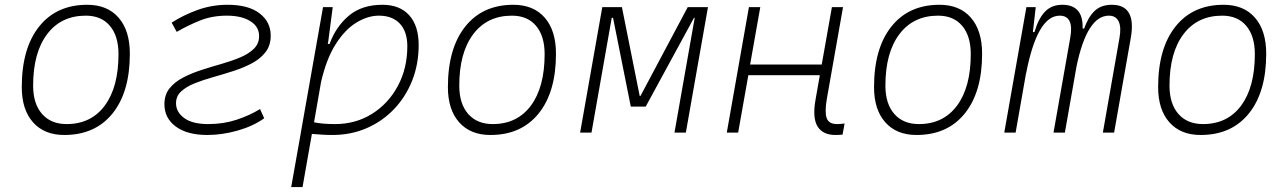

<svg xmlns="http://www.w3.org/2000/svg" viewBox="-20 -547 5313 792"><path d="M245.1 9.8Q162.6 9.8 116.2 -42.5Q69.8 -94.7 69.8 -187.5Q69.8 -347.7 141.4 -437.5Q212.9 -527.3 339.8 -527.3Q422.9 -527.3 469.2 -474.1Q515.6 -420.9 515.6 -325.2Q515.6 -167.5 444.1 -78.9Q372.6 9.8 245.1 9.8ZM254.9 -35.2Q355.5 -35.2 412.1 -111.3Q468.8 -187.5 468.8 -323.7Q468.8 -398.4 433.3 -440.4Q397.9 -482.4 334 -482.4Q231.9 -482.4 174.3 -406Q116.7 -329.6 116.7 -193.8Q116.7 -119.1 153.3 -77.1Q189.9 -35.2 254.9 -35.2Z M835 9.8Q752.4 9.8 705.3 -24.9Q658.2 -59.6 658.2 -117.2Q658.2 -156.2 679.4 -182.6Q700.7 -209 735.4 -227.1Q770 -245.1 811.8 -258.5Q853.5 -272 895.3 -283.9Q937 -295.9 971.7 -310.5Q1006.3 -325.2 1027.6 -346.2Q1048.8 -367.2 1048.8 -397.9Q1048.8 -437 1012.7 -459.7Q976.6 -482.4 915.5 -482.4Q855 -482.4 804.7 -462.2Q754.4 -441.9 709 -415.5L688 -453.6Q737.3 -485.4 795.9 -506.3Q854.5 -527.3 918.9 -527.3Q1004.9 -527.3 1050.8 -491.9Q1096.7 -456.5 1096.7 -399.9Q1096.7 -359.4 1075.4 -332Q1054.2 -304.7 1019.5 -286.1Q984.9 -267.6 943.1 -254.2Q901.4 -240.7 859.6 -229Q817.9 -217.3 783.2 -203.4Q748.5 -189.5 727.3 -169.9Q706.1 -150.4 706.1 -121.1Q706.1 -85 739.7 -60.1Q773.4 -35.2 838.9 -35.2Q901.9 -35.2 955.8 -53Q1009.8 -70.8 1052.7 -97.2L1069.8 -59.1Q1024.9 -26.9 960.7 -8.5Q896.5 9.8 835 9.8Z M1228 224.6H1181.2L1221.2 -0.5Q1220.7 -0.5 1220.2 -0.5L1221.2 -1.5L1312.5 -517.6H1352.5L1334 -375.5L1332 -365.7H1339.4Q1365.7 -437.5 1419.2 -482.4Q1472.7 -527.3 1557.6 -527.3Q1628.9 -527.3 1668 -484.1Q1707 -440.9 1707 -361.3Q1707 -282.2 1680.2 -214.6Q1653.3 -147 1605.2 -96.7Q1557.1 -46.4 1492.4 -18.3Q1427.7 9.8 1351.6 9.8Q1330.1 9.8 1309.1 8.5Q1288.1 7.3 1266.6 5.4ZM1275.4 -42.5Q1309.6 -35.2 1362.3 -35.2Q1447.3 -35.2 1514.6 -77.4Q1582 -119.6 1621.1 -192.4Q1660.2 -265.1 1660.2 -356.4Q1660.2 -416.5 1629.4 -449.5Q1598.6 -482.4 1543 -482.4Q1497.1 -482.4 1450.2 -453.9Q1403.3 -425.3 1364.7 -364.7Q1326.2 -304.2 1304.2 -208Z M2002.9 9.8Q1920.4 9.8 1874 -42.5Q1827.6 -94.7 1827.6 -187.5Q1827.6 -347.7 1899.2 -437.5Q1970.7 -527.3 2097.7 -527.3Q2180.7 -527.3 2227.1 -474.1Q2273.4 -420.9 2273.4 -325.2Q2273.4 -167.5 2201.9 -78.9Q2130.4 9.8 2002.9 9.8ZM2012.7 -35.2Q2113.3 -35.2 2169.9 -111.3Q2226.6 -187.5 2226.6 -323.7Q2226.6 -398.4 2191.2 -440.4Q2155.8 -482.4 2091.8 -482.4Q1989.7 -482.4 1932.1 -406Q1874.5 -329.6 1874.5 -193.8Q1874.5 -119.1 1911.1 -77.1Q1947.8 -35.2 2012.7 -35.2Z M2373 0 2464.4 -517.6H2545.4L2618.7 -151.4H2622.1L2816.9 -517.6H2900.4L2809.1 0H2762.2L2845.7 -473.6H2842.8L2643.6 -107.4H2582L2508.8 -473.6H2503.4L2419.9 0Z M2978 0 3069.3 -517.6H3116.2L3074.2 -280.8H3369.6L3411.6 -517.6H3457.5L3391.1 -141.6Q3381.3 -85.9 3389.9 -60.5Q3398.4 -35.2 3432.6 -35.2Q3446.8 -35.2 3463.9 -37.6L3455.6 8.3Q3441.9 9.8 3426.3 9.8Q3374 9.8 3352.3 -25.6Q3330.6 -61 3344.2 -136.7L3361.8 -236.8H3066.9L3024.9 0Z M3760.7 9.8Q3678.2 9.8 3631.8 -42.5Q3585.4 -94.7 3585.4 -187.5Q3585.4 -347.7 3657 -437.5Q3728.5 -527.3 3855.5 -527.3Q3938.5 -527.3 3984.9 -474.1Q4031.2 -420.9 4031.2 -325.2Q4031.2 -167.5 3959.7 -78.9Q3888.2 9.8 3760.7 9.8ZM3770.5 -35.2Q3871.1 -35.2 3927.7 -111.3Q3984.4 -187.5 3984.4 -323.7Q3984.4 -398.4 3949 -440.4Q3913.6 -482.4 3849.6 -482.4Q3747.6 -482.4 3689.9 -406Q3632.3 -329.6 3632.3 -193.8Q3632.3 -119.1 3668.9 -77.1Q3705.6 -35.2 3770.5 -35.2Z M4252.4 -517.6 4240.7 -414.6H4247.1Q4263.2 -470.2 4290.5 -498.8Q4317.9 -527.3 4361.8 -527.3Q4449.2 -527.3 4445.8 -429.2H4452.1Q4469.2 -477.5 4495.8 -502.4Q4522.5 -527.3 4566.4 -527.3Q4668.5 -527.3 4644.5 -390.6L4575.7 0H4529.3L4597.7 -389.6Q4606 -435.5 4594.2 -459Q4582.5 -482.4 4554.2 -482.4Q4464.4 -482.4 4420.9 -274.4L4372.6 0H4325.7L4394.5 -389.6Q4411.6 -482.4 4351.1 -482.4Q4258.3 -482.4 4212.4 -242.7V-244.6L4169.4 0H4122.6L4213.9 -517.6Z M4932.6 9.8Q4850.1 9.8 4803.7 -42.5Q4757.3 -94.7 4757.3 -187.5Q4757.3 -347.7 4828.9 -437.5Q4900.4 -527.3 5027.3 -527.3Q5110.4 -527.3 5156.7 -474.1Q5203.1 -420.9 5203.1 -325.2Q5203.1 -167.5 5131.6 -78.9Q5060.1 9.8 4932.6 9.8ZM4942.4 -35.2Q5043 -35.2 5099.6 -111.3Q5156.2 -187.5 5156.2 -323.7Q5156.2 -398.4 5120.8 -440.4Q5085.4 -482.4 5021.5 -482.4Q4919.4 -482.4 4861.8 -406Q4804.2 -329.6 4804.2 -193.8Q4804.2 -119.1 4840.8 -77.1Q4877.4 -35.2 4942.4 -35.2Z"/></svg>

Font: Cascadia Mono PL ExtraLight
Style: Italic
Weight: 200
Italic angle: -10°
Monospace: yes
Designer: Aaron Bell
Foundry: Saja Typeworks
Version: Version 2404.023; ttfautohint (v1.8.4)